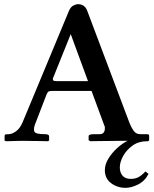

<svg xmlns="http://www.w3.org/2000/svg" viewBox="-20 -678 739 923"><path d="M148 -79Q140 -57 145.5 -45Q151 -33 195 -33Q216 -33 216 -23V-3L211 1Q211 1 196.5 0.5Q182 0 162 0Q142 0 123 -0.5Q104 -1 95 -1Q83 -1 62.5 -0.5Q42 0 26 0.5Q10 1 10 1L2 -2V-23Q2 -31 7.5 -32Q13 -33 22 -33Q37 -33 56.5 -46.5Q76 -60 89 -91L312 -627Q320 -645 333 -651.5Q346 -658 354 -658Q387 -658 399 -627L601 -91Q612 -63 623.5 -48Q635 -33 654 -33H682Q693 -33 695 -31Q697 -29 697 -23V-3L692 1Q692 1 686 1Q646 1 617 22Q588 43 572 72Q556 101 556 127Q556 151 569 166.5Q582 182 609 182Q632 182 648.5 172Q665 162 679 146L694 158Q676 193 643.5 209Q611 225 584 225Q544 225 514 202.5Q484 180 484 140Q484 113 500.5 85.5Q517 58 542 35Q567 12 593 -1Q571 -1 558 -1Q545 -1 521 -0.5Q497 0 472.5 0Q448 0 431 0.5Q414 1 414 1L406 -4V-23Q406 -33 432 -33H459Q472 -33 478 -40.5Q484 -48 484 -59Q484 -63 484 -67Q484 -71 482 -73L420 -241H236Q221 -241 215.5 -239Q210 -237 205 -227ZM253 -288H403L320 -514L234 -300Q234 -293 237 -290.5Q240 -288 253 -288Z"/></svg>

Font: Libertinus Serif SemiBold
Style: Regular
Weight: 600
Designer: Philipp H. Poll, Khaled Hosny
Foundry: Caleb Maclennan
Version: Version 7.051;RELEASE